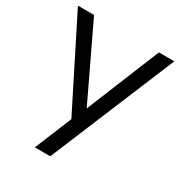

<svg xmlns="http://www.w3.org/2000/svg" viewBox="-167 -821 879 938"><g transform="rotate(30 272.5 -352.5)"><path d="M165 0 259 -229 257 -196 1 -705H92L291 -288H288L458 -705H545L252 0Z"/></g></svg>

Font: Nunito Sans 7pt Condensed
Style: Regular
Weight: 400
Width: 3
Designer: Vernon Adams
Foundry: Vernon Adams
Version: Version 3.101;gftools[0.9.27]